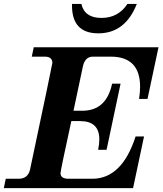

<svg xmlns="http://www.w3.org/2000/svg" viewBox="-50 -978 848 998"><path d="M641.6 0H-30.3L-20 -48.8H46.9Q95.7 -48.8 106.4 -97.7Q222.2 -644 222.2 -650.9Q222.2 -683.6 182.1 -683.6H115.2L125.5 -732.4H773.9L716.8 -463.9H672.9Q678.2 -498 678.2 -526.9Q678.2 -683.6 525.4 -683.6H433.1Q392.1 -683.6 380.9 -632.8L332 -402.3H377.9Q502.9 -402.3 532.7 -543H576.7L503.9 -199.2H460Q466.3 -229.5 466.3 -253.4Q466.3 -348.6 366.2 -348.6H320.8Q264.6 -91.3 264.6 -78.1Q264.6 -48.8 306.2 -48.8H429.2Q584 -48.8 654.8 -268.6H698.7ZM460.9 -804.7Q324.2 -804.7 324.2 -949.2V-957.5H373Q389.6 -884.8 477.5 -884.8Q564.5 -884.8 612.3 -957.5H661.1Q601.1 -804.7 460.9 -804.7Z"/></svg>

Font: Munson
Style: Bold Italic
Weight: 700
Italic angle: -12°
Designer: Paul James MIller
Foundry: High-Logic / Made with FontCreator
Version: Version 2.10;May 5, 2019;FontCreator 11.5.0.2430 64-bit